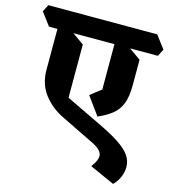

<svg xmlns="http://www.w3.org/2000/svg" viewBox="-183 -756 969 1088"><g transform="rotate(15 302.0 -212.0)"><path d="M581.2 229 436 163.5Q472 116.2 465.1 88.1Q458.2 60 414 37.2L212.5 -61.2Q141.8 -95 95.6 -154.2Q49.5 -213.5 49.5 -299V-589.2L106 -564.5L211.2 -489.5V-177.5L414 -80.2Q492.5 -43 539.5 -12Q586.5 19 608 49.8Q629.5 80.5 629.5 117.2Q629.5 146.5 617.4 175.9Q605.2 205.2 581.2 229ZM397.2 -116.8 320.2 -222.5 384 -272V-590L438.8 -564.5L544.2 -489.5V-340Q544.2 -272.2 527.8 -231.1Q511.2 -190 478.8 -164.1Q446.2 -138.2 397.2 -116.8ZM0 -538 -56.2 -612.8 -35.2 -654.5H603.8L660 -579.8L639 -538Z"/></g></svg>

Font: Eczar
Style: Regular
Weight: 400
Designer: Vaibhav Singh
Foundry: Rosetta Type Foundry
Version: Version 2.000